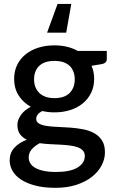

<svg xmlns="http://www.w3.org/2000/svg" viewBox="-20 -742 564 944"><path d="M247.5 -259.5Q297.5 -259.5 322.5 -285Q347.5 -310.5 347.5 -351.5Q347.5 -393.5 322.5 -418Q297.5 -442.5 247.5 -442.5Q198 -442.5 172.8 -418Q147.5 -393.5 147.5 -351.5Q147.5 -331.5 154 -314.5Q160.5 -297.5 173 -285.2Q185.5 -273 204.2 -266.2Q223 -259.5 247.5 -259.5ZM397 25Q397 8 387.2 -2.2Q377.5 -12.5 361 -18.2Q344.5 -24 322.5 -26.8Q300.5 -29.5 275.8 -30.8Q251 -32 225.2 -33.2Q199.5 -34.5 175.5 -38Q151.5 -25.5 136.2 -8Q121 9.5 121 32.5Q121 47.5 128.8 60.5Q136.5 73.5 152.8 83Q169 92.5 194.2 98Q219.5 103.5 255 103.5Q326 103.5 361.5 81.5Q397 59.5 397 25ZM505 -491.5V-451.5Q505 -431.5 481 -427L430 -418.5Q443 -389.5 443 -354Q443 -316.5 428.2 -286Q413.5 -255.5 387.5 -234Q361.5 -212.5 325.5 -201Q289.5 -189.5 247.5 -189.5Q231.5 -189.5 216.2 -191.2Q201 -193 186.5 -196Q172 -187.5 165 -178Q158 -168.5 158 -158.5Q158 -142 172.5 -134Q187 -126 210.8 -122.5Q234.5 -119 265 -118Q295.5 -117 327 -114.5Q358.5 -112 389 -106.2Q419.5 -100.5 443.2 -87.2Q467 -74 481.5 -51.5Q496 -29 496 7Q496 40 479.5 71.5Q463 103 431.8 127.5Q400.5 152 355.5 166.8Q310.5 181.5 253 181.5Q196 181.5 153.8 170.5Q111.5 159.5 83.2 140.8Q55 122 41.2 97.5Q27.5 73 27.5 46.5Q27.5 10.5 50.2 -15Q73 -40.5 112 -55Q91 -65 78.2 -82.5Q65.5 -100 65.5 -128.5Q65.5 -151 82 -175.5Q98.5 -200 131.5 -217Q93.5 -238 71.5 -272.8Q49.5 -307.5 49.5 -354Q49.5 -392 64.2 -422.5Q79 -453 105.5 -474.5Q132 -496 168.2 -507.5Q204.5 -519 247.5 -519Q313.5 -519 362.5 -491.5ZM305.5 -581.5H211.5L263 -722.5H330.5Z"/></svg>

Font: Lato 2
Style: Regular
Weight: 600
Designer: Lukasz Dziedzic with Adam Twardoch and Botio Nikoltchev
Foundry: tyPoland Lukasz Dziedzic
Version: Version 2.015; 2015-08-06; http://www.latofonts.com/